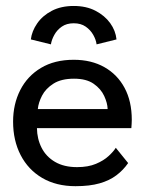

<svg xmlns="http://www.w3.org/2000/svg" viewBox="-20 -628 518 660"><path d="M107 -187.5Q107.5 -150.5 123 -120Q138.5 -89.5 169.2 -71.5Q200 -53.5 245 -53.5Q283 -53.5 309.8 -64.8Q336.5 -76 353.5 -91.8Q370.5 -107.5 378 -120L420.5 -67.5Q404 -43.5 380.2 -25.5Q356.5 -7.5 322.5 2.2Q288.5 12 239.5 12Q173.5 12 125.2 -16.2Q77 -44.5 51 -94.8Q25 -145 25 -210Q25 -270 49.5 -318.2Q74 -366.5 120.8 -394.5Q167.5 -422.5 233.5 -422.5Q294 -422.5 338.8 -397.2Q383.5 -372 408.2 -326Q433 -280 433 -216Q433 -212 432.5 -201.8Q432 -191.5 431.5 -187.5ZM350 -253Q349.5 -273.5 338.2 -298Q327 -322.5 302 -340Q277 -357.5 234.5 -357.5Q190.5 -357.5 163.8 -340.5Q137 -323.5 124.5 -299.2Q112 -275 110 -253ZM155 -475.5 86 -492.5Q89.5 -521 107.8 -547.5Q126 -574 158 -590.8Q190 -607.5 233.5 -607.5Q276.5 -607.5 308.2 -591Q340 -574.5 358.8 -548.5Q377.5 -522.5 380.5 -492.5L312 -475.5Q310 -491.5 300.5 -508.2Q291 -525 274.5 -536.5Q258 -548 233.5 -548Q209 -548 192.5 -536.5Q176 -525 166.8 -508.2Q157.5 -491.5 155 -475.5Z"/></svg>

Font: League Spartan Thin
Style: Regular
Weight: 400
Version: Version 2.002